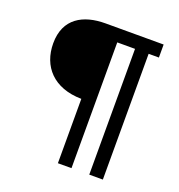

<svg xmlns="http://www.w3.org/2000/svg" viewBox="-132 -840 884 949"><g transform="rotate(20 310.0 -365.0)"><path d="M277 0H348.5V-661.5H442V0H513.5V-661.5H567.5V-730H261.5C146.5 -730 52.5 -681 52.5 -549.5C52.5 -428.5 130 -340.5 277 -338.5Z"/></g></svg>

Font: Monaspace Neon Light
Style: Regular
Weight: 300
Designer: Riley Cran & the Lettermatic Team
Foundry: Lettermatic
Version: Version 1.200 (Monaspace Neon)